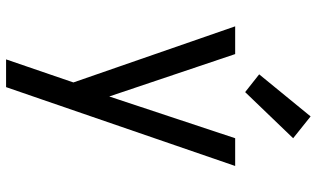

<svg xmlns="http://www.w3.org/2000/svg" viewBox="-220 -592 1017 616"><g transform="rotate(90 288.0 -283.5)"><path d="M170 205H259L299 89L512 -530H423L289 -126L153 -530H64L244 -11L218 65Q206 100 194 135Q182 170 170 205ZM275 -562 423 -716 353 -772 218 -607Z"/></g></svg>

Font: Iosevka Sparkle
Style: Regular
Weight: 400
Designer: Belleve Invis
Foundry: Belleve Invis
Version: Version 4.5.0; ttfautohint (v1.8.3)